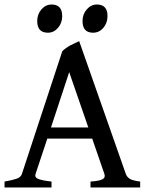

<svg xmlns="http://www.w3.org/2000/svg" viewBox="-20 -824 646 844"><path d="M188 -214.8 136.2 -59.1Q131.3 -43.9 148.9 -37.1Q166.5 -30.3 206.5 -25.9V0H0V-25.9Q33.2 -31.7 52.2 -38.1Q71.3 -44.4 76.2 -59.1L253.9 -599.1Q269 -613.8 290 -624.8Q311 -635.7 328.1 -643.1L533.2 -59.1Q538.1 -45.4 551.3 -37.6Q564.5 -29.8 596.2 -25.9V0H377.9V-25.9Q415.5 -28.3 429.9 -35.6Q444.3 -43 439 -59.1L385.3 -214.8ZM368.2 -263.7 284.2 -506.8 204.1 -263.7ZM253.4 -753.4Q253.4 -723.1 235.1 -701.7Q216.8 -680.2 190.4 -680.2Q143.6 -680.2 143.6 -731.4Q143.6 -761.7 162.4 -783Q181.2 -804.2 206.5 -804.2Q253.4 -804.2 253.4 -753.4ZM452.6 -753.4Q452.6 -723.1 434.3 -701.7Q416 -680.2 389.2 -680.2Q342.8 -680.2 342.8 -731.4Q342.8 -761.7 361.6 -783Q380.4 -804.2 405.8 -804.2Q452.6 -804.2 452.6 -753.4Z"/></svg>

Font: Gentium Book Plus
Style: Regular
Weight: 400
Designer: Victor Gaultney, Annie Olsen, Iska Routamaa, Becca Hirsbrunner
Foundry: SIL International
Version: Version 6.101